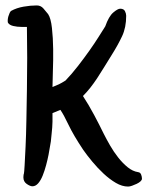

<svg xmlns="http://www.w3.org/2000/svg" viewBox="-20 -672 551 706"><path d="M60 -573Q43 -573 28.5 -576.5Q14 -580 9 -589Q8 -593 8.5 -599.5Q9 -606 11 -612.5Q13 -619 15.5 -624.5Q18 -630 21 -632Q41 -643 66.5 -647.5Q92 -652 115 -652Q130 -652 139.5 -641Q149 -630 157 -620Q167 -605 171 -569Q175 -533 175.5 -491.5Q176 -450 174.5 -411.5Q173 -373 173 -352Q186 -357 196.5 -362Q207 -367 221 -376Q244 -400 266.5 -429Q289 -458 308.5 -485.5Q328 -513 343 -537Q358 -561 367 -575Q380 -612 396.5 -626Q413 -640 422 -640Q435 -640 439.5 -631Q444 -622 444 -614Q444 -571 429 -539Q414 -507 392 -472Q375 -445 362 -423.5Q349 -402 337 -384Q325 -366 312.5 -350Q300 -334 285 -319Q306 -287 326 -249.5Q346 -212 361 -181Q371 -161 384.5 -137.5Q398 -114 414.5 -93Q431 -72 449.5 -57Q468 -42 488 -39Q496 -38 499 -30Q502 -22 502 -15Q502 -10 496.5 -5Q491 0 482.5 4Q474 8 465.5 11Q457 14 451 14Q429 14 406 0.5Q383 -13 361 -33.5Q339 -54 319.5 -77.5Q300 -101 286 -121Q250 -175 232 -213Q214 -251 202 -268L173 -256Q173 -236 173 -224.5Q173 -213 172 -203Q171 -193 170 -182Q169 -171 167 -152Q166 -148 164 -134.5Q162 -121 158.5 -103Q155 -85 149.5 -64.5Q144 -44 137 -26.5Q130 -9 120.5 2Q111 13 99 13Q91 13 78.5 4.5Q66 -4 66 -20Q66 -22 66.5 -27Q67 -32 68 -34Q69 -38 70.5 -64Q72 -90 74 -132Q76 -174 77 -228.5Q78 -283 79 -341.5Q80 -400 80 -459.5Q80 -519 79 -573Z"/></svg>

Font: Yeon Sung
Style: Regular
Weight: 400
Version: Version 1.001